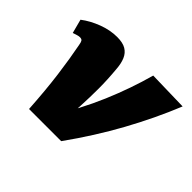

<svg xmlns="http://www.w3.org/2000/svg" viewBox="-105 -587 739 739"><g transform="rotate(45 264.5 -218.0)"><path d="M118 0Q115 -48 111 -91.5Q107 -135 102 -173Q97 -211 91.5 -245Q86 -279 80 -310Q78 -323 74.5 -328.5Q71 -334 61 -334Q55 -334 47 -331.5Q39 -329 30 -326L15 -383Q45 -406 84.5 -421Q124 -436 162 -436Q193 -436 210.5 -425.5Q228 -415 236.5 -395Q245 -375 247 -347Q252 -293 252 -245.5Q252 -198 249.5 -149Q247 -100 243 -42L197 -45Q257 -141 298 -237.5Q339 -334 365 -429L529 -425Q486 -319 427.5 -212.5Q369 -106 293 0Z"/></g></svg>

Font: Ysabeau Infant Black
Style: Italic
Weight: 900
Italic angle: -12°
Designer: Christian Thalmann (Catharsis Fonts)
Version: Version 2.001;gftools[0.9.30]; featfreeze: ss01,ss02,lnum